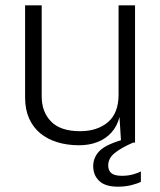

<svg xmlns="http://www.w3.org/2000/svg" viewBox="-20 -537 603 723"><path d="M274 10Q231 9.5 194.8 -1.8Q158.5 -13 131.5 -35.2Q104.5 -57.5 89.5 -91.2Q74.5 -125 74.5 -170V-517H137V-174Q137 -115.5 172.5 -79.2Q208 -43 281.5 -43Q346.5 -43 386.5 -77Q426.5 -111 426.5 -181V-517H488.5V0H436L430 -96.5Q421 -61.5 399.5 -37.8Q378 -14 346.2 -1.8Q314.5 10.5 274 10ZM331 88.5Q331 57 353.2 33Q375.5 9 436 -9L484.5 -1.5Q435 20 411.2 39.8Q387.5 59.5 387.5 86Q387.5 105.5 399.5 115.2Q411.5 125 439 125Q463.5 125 482.8 119.2Q502 113.5 510.5 108.5V147.5Q499 154 475.2 160Q451.5 166 424 166Q376.5 166 353.8 144.5Q331 123 331 88.5Z"/></svg>

Font: Public Sans Thin ExtraLight
Style: Regular
Weight: 250
Version: Version 1.007